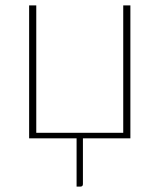

<svg xmlns="http://www.w3.org/2000/svg" viewBox="-20 -513 592 712"><path d="M463.5 -493V0H287.5V169.5Q287.5 179 278 179H264V0H88V-493H114.5V-20.5H437V-493Z"/></svg>

Font: Lato 2
Style: Regular
Weight: 200
Designer: Lukasz Dziedzic with Adam Twardoch and Botio Nikoltchev
Foundry: tyPoland Lukasz Dziedzic
Version: Version 2.015; 2015-08-06; http://www.latofonts.com/